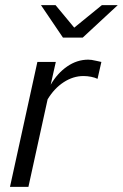

<svg xmlns="http://www.w3.org/2000/svg" viewBox="-20 -730 480 750"><path d="M19 0Q46 -123 72.5 -244Q99 -365 126 -488H198Q193 -465 188 -443.5Q183 -422 178 -399Q204 -444 242.5 -470.5Q281 -497 325 -497Q328 -497 331 -496.5Q334 -496 338 -496Q347 -494 358 -492Q369 -490 376 -488L361 -422Q351 -427 336 -430Q321 -433 306 -433Q266 -433 229 -409Q192 -385 166 -342L91 0ZM197 -710Q215 -688 233.5 -666Q252 -644 270 -622Q297 -644 324 -666Q351 -688 378 -710H440Q405 -678 371.5 -646.5Q338 -615 303 -583H226Q204 -615 183 -646.5Q162 -678 140 -710Z"/></svg>

Font: Rosa Sans Light
Style: Italic
Weight: 300
Italic angle: -12°
Designer: Pentagram / MCKL
Foundry: Pentagram / MCKL
Version: Version 1.005;September 16, 2019;FontCreator 11.5.0.2425 64-